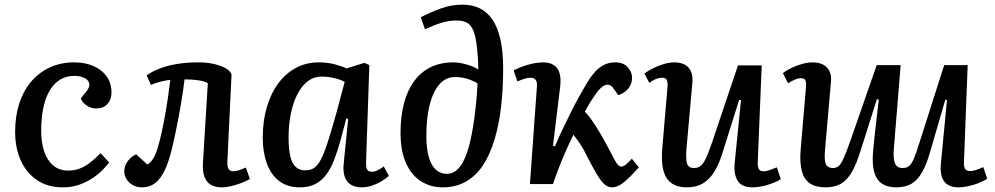

<svg xmlns="http://www.w3.org/2000/svg" viewBox="-20 -791 4274 825"><path d="M299 -523Q345 -523 381 -507.5Q417 -492 438 -463Q459 -434 459 -393Q459 -363 441.5 -344Q424 -325 393 -325Q372 -325 353.5 -337Q335 -349 327 -368L348 -394Q367 -416 363.5 -432Q360 -448 342 -456.5Q324 -465 299 -465Q266 -465 239.5 -449.5Q213 -434 194.5 -403.5Q176 -373 166.5 -329Q157 -285 157 -228Q157 -180 169.5 -141.5Q182 -103 208 -80.5Q234 -58 274 -58Q299 -58 322 -66.5Q345 -75 367.5 -92.5Q390 -110 412 -133L449 -93Q440 -81 423 -63Q406 -45 380.5 -27.5Q355 -10 322.5 2Q290 14 250 14Q186 14 140 -16.5Q94 -47 69.5 -101Q45 -155 45 -225Q45 -290 62 -344Q79 -398 112 -438Q145 -478 192.5 -500.5Q240 -523 299 -523Z M610 -467Q635 -485 668.5 -497.5Q702 -510 743 -516.5Q784 -523 831 -523Q868 -523 897.5 -516.5Q927 -510 947.5 -499Q968 -488 975 -472L957 -97Q956 -76 962 -65.5Q968 -55 983 -55Q992 -55 1004 -58.5Q1016 -62 1036 -71L1054 -22Q1039 -13 1018 -5Q997 3 974.5 8.5Q952 14 933 14Q890 14 869.5 -11.5Q849 -37 852 -91L873 -433Q864 -441 835.5 -445.5Q807 -450 773 -450Q767 -398 757 -340.5Q747 -283 736 -229.5Q725 -176 715 -137Q695 -60 665.5 -23Q636 14 590 14Q568 14 551 4.5Q534 -5 524 -20.5Q514 -36 514 -55Q514 -78 528.5 -98Q543 -118 565 -128L613 -84Q627 -91 639.5 -111.5Q652 -132 661 -168Q667 -188 674 -219.5Q681 -251 688 -289Q695 -327 701 -367.5Q707 -408 712 -448Q694 -446 669.5 -440Q645 -434 629 -426Z M1553 -96Q1552 -72 1557.5 -62.5Q1563 -53 1579 -53Q1590 -53 1603 -59.5Q1616 -66 1629 -76L1651 -35Q1640 -25 1620.5 -13Q1601 -1 1578.5 6.5Q1556 14 1533 14Q1506 14 1487.5 2.5Q1469 -9 1461 -32.5Q1453 -56 1457 -90L1476 -280L1468 -282L1444 -191Q1431 -144 1416.5 -106Q1402 -68 1382 -41Q1362 -14 1334.5 0Q1307 14 1268 14Q1214 14 1178.5 -14Q1143 -42 1126 -90Q1109 -138 1109 -200Q1109 -271 1126.5 -330.5Q1144 -390 1176 -433Q1208 -476 1252 -499.5Q1296 -523 1349 -523Q1387 -523 1419 -514.5Q1451 -506 1469 -497L1546 -521L1567 -511ZM1291 -59Q1313 -59 1328.5 -68.5Q1344 -78 1358 -104Q1372 -130 1387.5 -178Q1403 -226 1425 -304L1461 -439Q1444 -449 1416 -455.5Q1388 -462 1363 -462Q1329 -462 1303 -442.5Q1277 -423 1258.5 -387.5Q1240 -352 1230 -304Q1220 -256 1220 -199Q1220 -150 1227.5 -119Q1235 -88 1251 -73.5Q1267 -59 1291 -59Z M1788 -717Q1829 -738 1874 -754.5Q1919 -771 1968 -771Q2009 -771 2041 -755.5Q2073 -740 2095.5 -707.5Q2118 -675 2130 -622.5Q2142 -570 2142 -495Q2142 -409 2133 -332Q2124 -255 2105 -191.5Q2086 -128 2056 -82Q2026 -36 1982.5 -11Q1939 14 1882 14Q1830 14 1789 -12Q1748 -38 1724.5 -90.5Q1701 -143 1701 -220Q1701 -291 1716 -347.5Q1731 -404 1760 -443Q1789 -482 1831 -502.5Q1873 -523 1929 -523Q1947 -523 1967 -518.5Q1987 -514 2005 -507.5Q2023 -501 2035 -492Q2035 -520 2033.5 -541Q2032 -562 2030 -581Q2025 -632 2014.5 -658Q2004 -684 1986.5 -693.5Q1969 -703 1943 -703Q1908 -703 1875 -692.5Q1842 -682 1806 -665ZM1900 -44Q1933 -44 1957 -75.5Q1981 -107 1997 -169.5Q2013 -232 2023 -323Q2027 -357 2029 -385Q2031 -413 2032 -433Q2016 -442 2000.5 -448Q1985 -454 1969 -457Q1953 -460 1935 -460Q1895 -460 1867.5 -428Q1840 -396 1826 -339.5Q1812 -283 1812 -210Q1812 -170 1817.5 -138.5Q1823 -107 1834.5 -86Q1846 -65 1862.5 -54.5Q1879 -44 1900 -44Z M2356 -164 2365 -163Q2379 -197 2396 -232.5Q2413 -268 2430 -302.5Q2447 -337 2463.5 -367Q2480 -397 2493 -419Q2513 -455 2533 -478Q2553 -501 2575 -512Q2597 -523 2623 -523Q2660 -523 2678 -501.5Q2696 -480 2696 -458Q2696 -432 2681 -412Q2666 -392 2637 -382L2618 -408Q2612 -418 2605.5 -422.5Q2599 -427 2591 -427Q2581 -427 2570 -419.5Q2559 -412 2546 -396Q2537 -384 2523 -362.5Q2509 -341 2493 -311Q2507 -297 2518 -281.5Q2529 -266 2542.5 -245Q2556 -224 2574 -192Q2590 -163 2601.5 -141Q2613 -119 2621 -104Q2629 -89 2636 -82Q2643 -75 2650 -75Q2659 -75 2671 -85.5Q2683 -96 2695 -109L2725 -72Q2702 -46 2682 -26.5Q2662 -7 2644.5 3.5Q2627 14 2610 14Q2593 14 2578.5 2Q2564 -10 2545 -41.5Q2526 -73 2496 -132Q2488 -149 2479 -163Q2470 -177 2461.5 -189Q2453 -201 2444 -212Q2426 -176 2409 -137Q2392 -98 2378.5 -62.5Q2365 -27 2356 0H2257L2287 -418Q2289 -438 2282 -447.5Q2275 -457 2260 -457Q2248 -457 2233.5 -452.5Q2219 -448 2203 -441L2187 -489Q2203 -497 2224.5 -505Q2246 -513 2269.5 -518Q2293 -523 2313 -523Q2342 -523 2360 -511Q2378 -499 2384.5 -476Q2391 -453 2387 -419Z M2749 -475Q2764 -487 2786.5 -498Q2809 -509 2833 -516Q2857 -523 2876 -523Q2918 -523 2938.5 -500.5Q2959 -478 2955 -435L2930 -156Q2926 -108 2932 -88.5Q2938 -69 2962 -69Q2979 -69 2990.5 -78Q3002 -87 3013.5 -111.5Q3025 -136 3040 -180L3151 -510H3253L3236 -95Q3235 -74 3240.5 -64.5Q3246 -55 3261 -55Q3273 -55 3288 -60.5Q3303 -66 3318 -72L3335 -21Q3324 -14 3308.5 -7.5Q3293 -1 3276 4Q3259 9 3243 11.5Q3227 14 3214 14Q3167 14 3149.5 -14.5Q3132 -43 3137 -92L3164 -361L3156 -362L3086 -139Q3071 -89 3050.5 -55Q3030 -21 3001 -3.5Q2972 14 2931 14Q2870 14 2844 -26.5Q2818 -67 2826 -157L2848 -415Q2850 -440 2844.5 -448.5Q2839 -457 2824 -457Q2812 -457 2797.5 -451Q2783 -445 2770 -435Z M3344 -477Q3358 -488 3379.5 -498.5Q3401 -509 3425.5 -516Q3450 -523 3470 -523Q3499 -523 3517.5 -513Q3536 -503 3545 -483.5Q3554 -464 3550 -434L3525 -148Q3521 -103 3528.5 -86Q3536 -69 3559 -69Q3573 -69 3583 -77Q3593 -85 3604.5 -110Q3616 -135 3634 -186L3747 -511H3850L3821 -155Q3817 -110 3825.5 -89.5Q3834 -69 3858 -69Q3875 -69 3886 -77.5Q3897 -86 3907.5 -111Q3918 -136 3932 -182L4037 -511H4138L4122 -94Q4121 -73 4127.5 -64.5Q4134 -56 4149 -56Q4160 -56 4173.5 -60.5Q4187 -65 4205 -73L4222 -23Q4207 -13 4185.5 -4.5Q4164 4 4141 9Q4118 14 4099 14Q4056 14 4037 -11.5Q4018 -37 4023 -89L4049 -361L4042 -363L3978 -143Q3962 -86 3942.5 -51.5Q3923 -17 3896.5 -1.5Q3870 14 3832 14Q3772 14 3748 -24.5Q3724 -63 3732 -146Q3737 -200 3743.5 -254.5Q3750 -309 3756 -363L3748 -365L3678 -144Q3660 -86 3640 -51.5Q3620 -17 3593.5 -1.5Q3567 14 3527 14Q3485 14 3460 -3Q3435 -20 3425.5 -55.5Q3416 -91 3420 -145L3443 -414Q3445 -437 3440.5 -446Q3436 -455 3420 -455Q3411 -455 3398 -450Q3385 -445 3366 -433Z"/></svg>

Font: Literata 18pt Medium
Style: Italic
Weight: 500
Italic angle: -2°
Designer: Latin by Veronika Burian and Jose Scaglione. Greek by Irene Vlachou. Cyrillic by Vera Evstafieva
Foundry: TypeTogether
Version: Version 3.103;gftools[0.9.29]